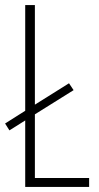

<svg xmlns="http://www.w3.org/2000/svg" viewBox="-20 -734 390 754"><path d="M79 0V-261L17 -222L0 -249L79 -299V-714H117V-323L251 -407L269 -380L117 -285V-35H330V0Z"/></svg>

Font: Noto Sans Gujarati ExtraCondensed ExtraLight
Style: Regular
Weight: 200
Width: 2
Designer: Jelle Bosma - Monotype Design Team, Universal Thirst
Foundry: Monotype Imaging Inc.
Version: Version 2.106; ttfautohint (v1.8.4.7-5d5b)